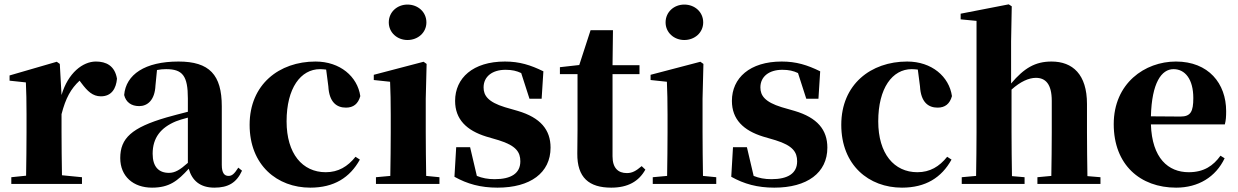

<svg xmlns="http://www.w3.org/2000/svg" viewBox="-20 -846 5693 883"><path d="M255 -552 241 -562 24 -499V-475L99 -467C101 -419 102 -386 102 -321V-238C102 -182 101 -96 100 -38L32 -31V0H357V-31L265 -40C264 -99 263 -183 263 -238V-321C282 -395 306 -438 346 -475L355 -463C382 -427 406 -403 444 -403C494 -403 514 -440 518 -484C508 -544 468 -563 421 -563C361 -563 293 -511 263 -409Z M844 -97C807 -64 784 -51 757 -51C710 -51 682 -79 682 -139C682 -212 719 -259 789 -288C801 -293 821 -299 844 -305ZM630 -504 646 -510ZM1076 -75C1057 -45 1046 -37 1031 -37C1012 -37 1000 -50 1000 -88V-357C1000 -502 943 -563 801 -563C646 -563 559 -503 551 -409C559 -376 584 -358 620 -358C658 -358 692 -385 695 -453L702 -524C717 -527 730 -528 744 -528C820 -528 844 -497 844 -393V-332C809 -323 774 -314 746 -306C585 -259 533 -210 533 -119C533 -35 593 17 679 17C759 17 797 -14 848 -70C863 -16 900 17 966 17C1030 17 1068 -6 1093 -61Z M1490 -449C1494 -375 1529 -351 1571 -351C1605 -351 1627 -368 1637 -404C1624 -494 1544 -563 1431 -563C1264 -563 1128 -458 1128 -272C1128 -86 1255 17 1407 17C1516 17 1589 -29 1635 -112L1615 -125C1579 -80 1536 -54 1478 -54C1371 -54 1298 -139 1298 -288C1298 -441 1363 -528 1452 -528C1461 -528 1470 -527 1480 -526Z M1854 -662C1902 -662 1941 -696 1941 -743C1941 -791 1902 -825 1854 -825C1807 -825 1768 -791 1768 -743C1768 -696 1807 -662 1854 -662ZM1940 -37C1939 -95 1938 -182 1938 -238V-392L1942 -552L1928 -562L1699 -502V-478L1774 -470C1776 -419 1777 -382 1777 -318V-238C1777 -182 1776 -96 1775 -37L1709 -31V0H2001V-31Z M2302 -353C2224 -377 2204 -407 2204 -444C2204 -494 2244 -525 2305 -525C2335 -525 2356 -520 2377 -510L2415 -392H2471L2479 -518C2420 -547 2369 -563 2302 -563C2155 -563 2073 -487 2073 -382C2073 -297 2126 -246 2216 -218L2274 -201C2354 -176 2373 -146 2373 -104C2373 -49 2331 -22 2255 -22C2223 -22 2198 -27 2173 -37L2142 -169H2078L2070 -33C2129 0 2190 17 2268 17C2419 17 2512 -51 2512 -167C2512 -249 2466 -305 2361 -336Z M2931 -82C2905 -60 2888 -50 2863 -50C2823 -50 2797 -73 2797 -127V-505H2921V-546H2797L2799 -707H2696L2644 -547L2555 -537V-505H2636V-249C2636 -207 2635 -178 2635 -140C2634 -29 2689 17 2791 17C2868 17 2918 -12 2948 -66Z M3127 -662C3175 -662 3214 -696 3214 -743C3214 -791 3175 -825 3127 -825C3080 -825 3041 -791 3041 -743C3041 -696 3080 -662 3127 -662ZM3213 -37C3212 -95 3211 -182 3211 -238V-392L3215 -552L3201 -562L2972 -502V-478L3047 -470C3049 -419 3050 -382 3050 -318V-238C3050 -182 3049 -96 3048 -37L2982 -31V0H3274V-31Z M3575 -353C3497 -377 3477 -407 3477 -444C3477 -494 3517 -525 3578 -525C3608 -525 3629 -520 3650 -510L3688 -392H3744L3752 -518C3693 -547 3642 -563 3575 -563C3428 -563 3346 -487 3346 -382C3346 -297 3399 -246 3489 -218L3547 -201C3627 -176 3646 -146 3646 -104C3646 -49 3604 -22 3528 -22C3496 -22 3471 -27 3446 -37L3415 -169H3351L3343 -33C3402 0 3463 17 3541 17C3692 17 3785 -51 3785 -167C3785 -249 3739 -305 3634 -336Z M4211 -449C4215 -375 4250 -351 4292 -351C4326 -351 4348 -368 4358 -404C4345 -494 4265 -563 4152 -563C3985 -563 3849 -458 3849 -272C3849 -86 3976 17 4128 17C4237 17 4310 -29 4356 -112L4336 -125C4300 -80 4257 -54 4199 -54C4092 -54 4019 -139 4019 -288C4019 -441 4084 -528 4173 -528C4182 -528 4191 -527 4201 -526Z M4981 -36C4980 -94 4979 -179 4979 -238V-368C4979 -504 4913 -563 4816 -563C4741 -563 4690 -533 4630 -462V-656L4633 -817L4619 -826L4398 -783V-757L4471 -750V-238C4471 -182 4470 -96 4469 -37L4403 -31V0H4692V-31L4634 -36C4633 -95 4632 -182 4632 -238V-434C4673 -471 4712 -488 4744 -488C4788 -488 4817 -460 4817 -382V-238C4817 -180 4816 -95 4815 -37L4751 -31V0H5041V-31Z M5273 -311C5277 -466 5322 -528 5377 -528C5430 -528 5468 -482 5468 -395C5468 -333 5456 -310 5409 -310ZM5593 -130C5560 -84 5517 -54 5447 -54C5353 -54 5278 -118 5273 -274H5613C5618 -293 5619 -310 5619 -335C5619 -462 5538 -563 5388 -563C5245 -563 5102 -463 5102 -275C5102 -88 5224 17 5389 17C5491 17 5571 -32 5612 -118Z"/></svg>

Font: Noto Serif KR Black
Style: Regular
Weight: 900
Version: Version 1.001;PS 1.001;hotconv 16.6.54;makeotf.lib2.5.65590